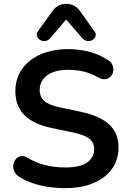

<svg xmlns="http://www.w3.org/2000/svg" viewBox="-20 -971 671 1001"><path d="M320 10Q276 10 232 3.5Q188 -3 149 -16.5Q110 -30 79 -50Q61 -62 54 -79Q47 -96 49.5 -112.5Q52 -129 62.5 -141.5Q73 -154 89 -157Q105 -160 124 -148Q168 -122 217 -110Q266 -98 320 -98Q399 -98 435 -124.5Q471 -151 471 -193Q471 -228 445.5 -248Q420 -268 358 -281L248 -304Q153 -324 106.5 -371.5Q60 -419 60 -497Q60 -546 80 -586Q100 -626 136.5 -655Q173 -684 223.5 -699.5Q274 -715 335 -715Q395 -715 449 -700Q503 -685 546 -656Q562 -645 567.5 -629Q573 -613 570 -597.5Q567 -582 556 -571Q545 -560 528.5 -558Q512 -556 491 -568Q454 -589 416 -598Q378 -607 334 -607Q288 -607 255 -594Q222 -581 204.5 -557.5Q187 -534 187 -502Q187 -466 211 -444.5Q235 -423 293 -411L402 -388Q501 -367 549.5 -322Q598 -277 598 -202Q598 -154 578.5 -115Q559 -76 522.5 -48Q486 -20 435 -5Q384 10 320 10ZM241 -771Q229 -758 214 -757Q199 -756 187.5 -763.5Q176 -771 172.5 -783.5Q169 -796 179 -810L252 -911Q266 -932 284.5 -941.5Q303 -951 325 -951Q348 -951 366 -941.5Q384 -932 399 -911L471 -810Q482 -796 478.5 -783.5Q475 -771 463.5 -763.5Q452 -756 437 -757Q422 -758 410 -771L325 -869Z"/></svg>

Font: Nunito ExtraLight
Style: Regular
Weight: 200
Designer: Vernon Adams
Foundry: Vernon Adams
Version: Version 3.602